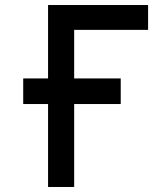

<svg xmlns="http://www.w3.org/2000/svg" viewBox="-20 -745 640 765"><path d="M570 -725V-626H275.5V-432.5H461V-330.5H275.5V0H171.5V-330.5H72.5V-432.5H171.5V-725Z"/></svg>

Font: JuliaMono Medium
Style: Regular
Weight: 500
Monospace: yes
Designer: cormullion
Foundry: corm
Version: Version 0.054; ttfautohint (v1.8.4)